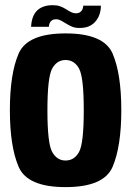

<svg xmlns="http://www.w3.org/2000/svg" viewBox="-20 -735 523 758"><path d="M238.7 3.7Q390.3 3.7 424.6 -76.6Q458.9 -157 458.9 -300Q458.9 -443.5 424.6 -523.3Q390.3 -603.1 238.7 -603.1Q87.9 -603.1 53.5 -523.3Q19 -443.5 19 -300Q19 -157 53.5 -76.6Q87.9 3.7 238.7 3.7ZM238.7 -101.3Q204.6 -101.3 185.9 -135.3Q167.2 -169.2 167.2 -299.6Q167.2 -430.1 185.9 -464.1Q204.6 -498.1 238.7 -498.1Q273.6 -498.1 292.2 -464.1Q310.7 -430.1 310.7 -299.6Q310.7 -169.2 292.2 -135.3Q273.6 -101.3 238.7 -101.3ZM293.1 -624.6Q315.8 -624.6 330.1 -630.8Q344.5 -637 353.8 -646.7Q363.2 -656.5 368.6 -667.9Q374.1 -679.4 376.4 -691.3Q378.6 -703.2 378.2 -712.5H308.7Q308.7 -706.6 306 -699.4Q303.3 -692.1 296.6 -687.3Q289.9 -682.5 280.5 -682.5Q269.8 -682.5 260.4 -687.3Q251 -692 240.5 -698.8Q229.9 -705.6 217.5 -710.1Q205.1 -714.6 188.7 -714.6Q167.3 -714.6 151.9 -708.9Q136.4 -703.2 126.9 -693.8Q117.3 -684.4 112.2 -672.8Q107.1 -661.2 105.1 -649.9Q103.2 -638.7 102.7 -629.1H172.8Q173.1 -635 175.5 -642.3Q177.9 -649.5 184.2 -654.2Q190.6 -658.9 202.1 -658.9Q211.4 -658.9 220.9 -653.8Q230.5 -648.7 241 -642Q251.6 -635.2 264 -629.9Q276.4 -624.6 293.1 -624.6Z"/></svg>

Font: Anybody Thin Condensed
Style: Regular
Weight: 100
Width: 3
Version: Version 1.113;gftools[0.9.25]